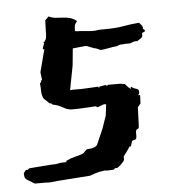

<svg xmlns="http://www.w3.org/2000/svg" viewBox="-42 -515 524 576"><g transform="rotate(-5 219.5 -227.0)"><path d="M170 -249Q185 -250 193 -249.5Q201 -249 216 -250L255 -252L257 -248L259 -252L277 -255L282 -252L284 -255H322L327 -254L335 -253L346 -241Q349 -241 349 -239Q349 -237 352 -237Q352 -239 351.5 -239Q351 -239 351 -240Q351 -240 354 -243Q359 -238 367.5 -236Q376 -234 376 -226Q376 -221 375 -220Q374 -219 372 -216H378Q378 -213 377.5 -204Q377 -195 377 -191L373 -186Q368 -181 368 -179L366 -124Q366 -116 361 -115Q356 -114 356 -104V-95Q356 -85 351 -84Q346 -83 342 -81L337 -65H333Q330 -60 325 -53Q320 -46 313 -37V-27Q313 -25 310 -21.5Q307 -18 303 -14Q299 -10 295 -7Q291 -4 290 -4H284L280 0Q278 0 271.5 0.5Q265 1 260 1Q254 1 254 0L242 2Q237 2 224.5 6Q212 10 207 12L110 19Q99 20 90.5 21Q82 22 74 21H52H40Q31 15 25.5 12Q20 9 16.5 6.5Q13 4 11.5 0Q10 -4 10 -13L17 -22H23L27 -26L91 -31Q109 -31 116 -33Q123 -35 141 -35L139 -38L155 -45L187 -54Q192 -56 194.5 -58Q197 -60 199 -63L205 -68Q213 -68 222 -70Q231 -72 236 -78L257 -126L270 -164L274 -197L269 -198Q266 -198 258 -194.5Q250 -191 247 -191L242 -194Q241 -194 240 -194Q239 -194 233.5 -193.5Q228 -193 217 -192.5Q206 -192 185 -191H170Q158 -191 143.5 -199.5Q129 -208 115 -210Q113 -211 111.5 -213Q110 -215 108 -215Q107 -214 107 -214Q105 -215 101.5 -218.5Q98 -222 97 -223Q90 -228 87.5 -233Q85 -238 84 -244Q83 -250 83 -257.5Q83 -265 82 -274V-278Q87 -280 85.5 -283Q84 -286 89 -286L86 -310L104 -379Q103 -379 103 -378.5Q103 -378 102 -378H99Q99 -380 100 -383Q101 -386 102 -389L105 -396L102 -397Q112 -404 112.5 -418.5Q113 -433 114 -464L125 -475Q134 -470 145.5 -469Q157 -468 168.5 -467.5Q180 -467 190 -464Q200 -461 208 -454V-452Q203 -447 201.5 -442Q200 -437 200 -424Q202 -424 204 -423.5Q206 -423 208 -423H214Q218 -423 230.5 -421.5Q243 -420 248 -420H255Q261 -420 266.5 -421Q272 -422 279 -422H286Q323 -422 344.5 -426Q366 -430 390 -432H394L401 -424Q402 -422 403 -420.5Q404 -419 404 -417V-413L409 -409V-405L400 -401V-392L397 -387L384 -378H375L361 -373Q358 -373 350 -373Q342 -373 339 -372H331L321 -368Q318 -368 311 -367Q304 -366 296.5 -364.5Q289 -363 282 -362Q275 -361 272 -361L258 -367Q254 -367 242.5 -372Q231 -377 228 -377L189 -373L184 -322Z"/></g></svg>

Font: East Sea Dokdo
Style: Regular
Weight: 400
Designer: YoonDesign Inc.
Foundry: YoonDesign Inc.
Version: Version 1.00